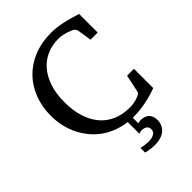

<svg xmlns="http://www.w3.org/2000/svg" viewBox="-259 -803 1145 1145"><g transform="rotate(-45 313.5 -231.0)"><path d="M471.7 129.9Q471.7 153.3 462.9 170.9Q454.1 188.5 438.7 200.7Q423.3 212.9 402.1 219Q380.9 225.1 355.5 225.1Q342.3 225.1 329.3 223.6Q316.4 222.2 305.7 220.2Q293 218.3 281.7 214.8V175.8Q292 178.2 302.7 180.2Q312 181.6 322.5 182.9Q333 184.1 342.8 184.1Q354.5 184.1 366 181.9Q377.4 179.7 386.5 175Q395.5 170.4 401.1 162.6Q406.7 154.8 406.7 143.1Q406.7 124.5 393.6 115.2Q380.4 106 359.9 106Q356 106 352.1 106.9Q348.1 107.9 344.7 108.9L336.9 111.8V13.2Q309.6 9.8 284.2 2.4Q236.8 -10.7 198 -34.7Q159.2 -58.6 129.6 -91.8Q100.1 -125 79.8 -164.1Q59.6 -203.1 49.3 -247.1Q39.1 -291 39.1 -336.9Q39.1 -414.6 64.5 -479Q89.8 -543.5 135.7 -589.6Q181.6 -635.7 246.1 -661.4Q310.5 -687 389.2 -687Q413.6 -687 436.3 -684.3Q459 -681.6 482.4 -676.8Q505.9 -671.9 531.7 -664.6Q557.6 -657.2 587.9 -647.9V-491.2H527.8L513.2 -582Q512.2 -588.9 506.3 -595.7Q500.5 -602.5 496.1 -605Q490.2 -607.4 480.7 -611.8Q471.2 -616.2 458 -620.4Q444.8 -624.5 428.7 -627.7Q412.6 -630.9 394 -630.9Q342.8 -630.9 298.8 -611.8Q254.9 -592.8 222.7 -555.7Q190.4 -518.6 172.1 -463.6Q153.8 -408.7 153.8 -336.9Q153.8 -267.1 171.1 -211.9Q188.5 -156.7 221.2 -118.2Q253.9 -79.6 300.8 -59.3Q347.7 -39.1 407.2 -39.1Q424.8 -39.1 439.2 -41.5Q453.6 -43.9 464.4 -47.1Q475.1 -50.3 481 -53Q486.8 -55.7 487.8 -56.2Q495.6 -59.1 500.5 -64.5Q505.4 -69.8 506.8 -76.2L529.8 -185.1H587.9V-22.9Q585.9 -22 568.8 -15.9Q551.8 -9.8 524.4 -2.7Q497.1 4.4 461.7 10.3Q426.3 16.1 388.2 16.1H376.5V63Q381.8 62 386.7 60.5Q391.6 59.1 399.9 59.1Q415 59.1 428 63Q440.9 66.9 450.7 75.4Q460.4 84 466.1 97.4Q471.7 110.8 471.7 129.9Z"/></g></svg>

Font: BabelStone Ogham Pictish
Style: Bold
Weight: 700
Designer: Andrew West
Foundry: BabelStone
Version: Version 1.02 March 14, 2022